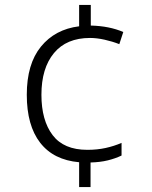

<svg xmlns="http://www.w3.org/2000/svg" viewBox="-20 -744 611 774"><path d="M346 -641Q384 -640 416.5 -633.5Q449 -627 477 -615L461 -566Q433 -577 401.5 -584Q370 -591 343 -591Q248 -591 197.5 -530Q147 -469 147 -362Q147 -259 192 -199.5Q237 -140 332 -140Q372 -140 406 -147.5Q440 -155 470 -168V-117Q445 -105 414.5 -97.5Q384 -90 345 -89V10H299V-90Q196 -99 142 -168.5Q88 -238 88 -362Q88 -486 145 -556Q202 -626 299 -638V-724H346Z"/></svg>

Font: Noto Sans Arabic UI Lt
Style: Regular
Weight: 300
Designer: Monotype Design Team, Nadine Chahine and Nizar Qandah
Foundry: Monotype Imaging Inc.
Version: Version 2.010; ttfautohint (v1.8.4.7-5d5b)